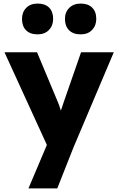

<svg xmlns="http://www.w3.org/2000/svg" viewBox="-20 -823 661 1073"><path d="M139 230 242 -13 5 -531H187L299 -263Q311 -237 320 -205Q324 -215 327.5 -226Q331 -237 335 -249L433 -531H616L391 0L300 230ZM431 -631Q389 -631 366 -654Q343 -677 343 -717Q343 -755 367 -779Q391 -803 431 -803Q472 -803 495 -780.5Q518 -758 518 -717Q518 -680 494.5 -655.5Q471 -631 431 -631ZM190 -631Q148 -631 125.5 -654Q103 -677 103 -717Q103 -755 126.5 -779Q150 -803 190 -803Q232 -803 254.5 -780.5Q277 -758 277 -717Q277 -680 253.5 -655.5Q230 -631 190 -631Z"/></svg>

Font: Readex Pro
Style: Bold
Weight: 700
Designer: Bonnie Shaver-Troup, Thomas Jockin
Foundry: Lexend
Version: Version 1.203; ttfautohint (v1.8.3)